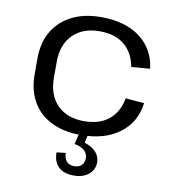

<svg xmlns="http://www.w3.org/2000/svg" viewBox="-83 -621 802 892"><g transform="rotate(10 318.0 -174.5)"><path d="M323 8Q243 8 184.5 -21Q126 -50 95 -104Q64 -158 64 -233V-307Q64 -382 95.5 -435.5Q127 -489 185 -518.5Q243 -548 323 -548Q438 -548 507.5 -495Q577 -442 588 -351L500 -344Q488 -410 444.5 -446Q401 -482 327 -482Q248 -482 201.5 -435.5Q155 -389 155 -308V-232Q155 -151 201 -104.5Q247 -58 327 -58Q400 -58 444 -94Q488 -130 500 -196L588 -189Q577 -98 507 -45Q437 8 323 8ZM324 199Q277 199 252 175Q227 151 227 107L270 102Q270 128 283 142Q296 156 319 156Q341 156 353.5 143.5Q366 131 366 110Q366 89 350.5 74.5Q335 60 303 54L316 0H357L348 40Q383 51 402 71.5Q421 92 421 120Q421 155 394.5 177Q368 199 324 199Z"/></g></svg>

Font: Pathway Extreme 72pt Medium
Style: Regular
Weight: 500
Designer: Eduardo Rodriguez Tunni
Foundry: Eduardo Rodriguez Tunni
Version: Version 1.001;gftools[0.9.26]